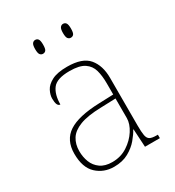

<svg xmlns="http://www.w3.org/2000/svg" viewBox="-180 -844 876 961"><g transform="rotate(-30 258.5 -364.0)"><path d="M197 10Q138 10 97 -28Q56 -66 56 -146Q56 -225 112.5 -262Q169 -299 290 -303L373 -306V-371Q373 -414 364 -446.5Q355 -479 327 -498Q299 -517 242 -517Q168 -517 143.5 -484.5Q119 -452 119 -395Q98 -395 98 -441Q98 -462 110 -485.5Q122 -509 153.5 -525.5Q185 -542 242 -542Q330 -542 365.5 -499.5Q401 -457 401 -386V-110Q401 -73 404.5 -53.5Q408 -34 420 -27Q432 -20 459 -20H466V0H380L374 -104H372Q361 -83 338.5 -56Q316 -29 281 -9.5Q246 10 197 10ZM201 -15Q250 -15 288.5 -40Q327 -65 350 -101Q373 -137 373 -170V-283L287 -280Q209 -278 165 -261Q121 -244 102.5 -214.5Q84 -185 84 -145Q84 -111 95.5 -81.5Q107 -52 133 -33.5Q159 -15 201 -15ZM332 -658Q322 -658 315.5 -666Q309 -674 309 -698Q309 -721 315.5 -729.5Q322 -738 332 -738Q343 -738 349 -729.5Q355 -721 355 -698Q355 -674 349 -666Q343 -658 332 -658ZM171 -658Q161 -658 154.5 -666Q148 -674 148 -698Q148 -721 154.5 -729.5Q161 -738 171 -738Q182 -738 188 -729.5Q194 -721 194 -698Q194 -674 188 -666Q182 -658 171 -658Z"/></g></svg>

Font: Noto Serif Telugu Thin
Style: Regular
Weight: 100
Designer: Jelle Bosma - Monotype Design Team
Foundry: Monotype Imaging Inc.
Version: Version 2.005; ttfautohint (v1.8.4.7-5d5b)